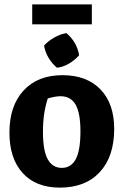

<svg xmlns="http://www.w3.org/2000/svg" viewBox="-20 -844 563 876"><path d="M253 12Q144 12 83.5 -54.5Q23 -121 23 -239Q23 -361 87.5 -431Q152 -501 265 -501Q376 -501 438.5 -436Q501 -371 501 -256Q501 -130 435.5 -59Q370 12 253 12ZM262 -78Q304 -78 325.5 -117.5Q347 -157 347 -245Q347 -328 325 -366.5Q303 -405 256 -405Q234 -405 198 -395Q187 -361 181.5 -324Q176 -287 176 -243Q176 -156 198 -117Q220 -78 262 -78ZM127 -733V-824H399V-733ZM283 -693Q331 -652 341 -592Q322 -570 295 -554Q268 -538 240 -535Q218 -553 202 -579.5Q186 -606 181 -636Q200 -657 227 -672.5Q254 -688 283 -693Z"/></svg>

Font: Piazzolla
Style: Bold
Weight: 700
Designer: Juan Pablo del Peral
Foundry: Huerta Tipografica
Version: Version 1.330